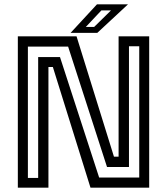

<svg xmlns="http://www.w3.org/2000/svg" viewBox="-20 -868 772 888"><path d="M109 -45H156.5V-604H257.5L438.5 -47H624V-654H576.5V-95.5H475L295 -652.5H109ZM62.5 0V-700H334L507 -143.5H528.5V-700H670V0H398.5L224.5 -558H204V0ZM306.5 -716 428.5 -848H572L430 -716ZM377 -743.5H415.5L493.5 -820H449Z"/></svg>

Font: Tourney Thin Medium
Style: Regular
Weight: 500
Version: Version 1.015